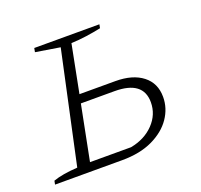

<svg xmlns="http://www.w3.org/2000/svg" viewBox="-97 -626 768 734"><g transform="rotate(-20 287.0 -259.0)"><path d="M8 0 11 -15Q47 -28 110 -32L208 -486L109 -502L112 -518H377L374 -503Q346 -497 314 -492.5Q282 -488 252 -487L214 -293H360Q430 -293 470.5 -261.5Q511 -230 511 -174Q511 -128 484 -88.5Q457 -49 405.5 -24.5Q354 0 281 0ZM163 -35H330Q388 -46 424 -83.5Q460 -121 460 -171Q460 -258 344 -258H207Z"/></g></svg>

Font: Piazzolla SC ExtraLight
Style: Italic
Weight: 200
Italic angle: -11.3°
Designer: Juan Pablo del Peral
Foundry: Huerta Tipografica
Version: Version 1.330